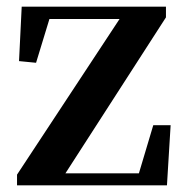

<svg xmlns="http://www.w3.org/2000/svg" viewBox="-20 -555 555 575"><path d="M439 -180 396 -36H176L477 -503V-535H45L37 -372L88 -367L128 -498H338L31 -32V0H480L491 -180Z"/></svg>

Font: Noto Serif CJK JP
Style: Bold
Weight: 700
Designer: Ryoko NISHIZUKA 西塚涼子 (kana & ideographs); Frank Grießhammer (Latin, Greek & Cyrillic); Wenlong ZHANG 张文龙 (bopomofo); San
Foundry: Adobe Systems Incorporated
Version: Version 1.000;PS 1;hotconv 16.6.53;makeotf.lib2.5.65590